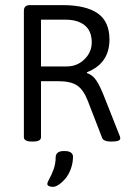

<svg xmlns="http://www.w3.org/2000/svg" viewBox="-20 -549 503 747"><path d="M103.8 1.6Q72.9 1.6 72.9 -15.5V-506.5Q72.9 -529.1 95.9 -529.1H223.1Q313.9 -529.1 359.9 -497.2Q405.9 -465.3 405.9 -395.2Q405.9 -302.4 318.3 -267.9V-264.8Q340.9 -257.2 355.3 -235.2Q369.8 -213.2 386.4 -170.4L445.5 -21Q447.9 -15.1 447.9 -10.7Q447.9 1.6 416.6 1.6H408.2Q397.1 1.6 388.8 -1.8Q380.5 -5.2 378.1 -10.7L320.7 -158.9Q304 -201.3 278.8 -217.2Q253.7 -233.1 207.7 -233.1H139.5V-15.5Q139.5 1.6 109.4 1.6ZM139.5 -290.5H239.4Q280.2 -290.5 308.6 -318.3Q336.9 -346 336.9 -384.1Q336.9 -428.5 309.6 -450.5Q282.2 -472.5 234.6 -472.5H139.5ZM185.9 178Q178 178 171 175.2Q164.1 172.4 164.1 166.5Q164.1 160.5 172.2 146.3Q180.3 132 188.5 109.8Q196.6 87.6 196.6 62.6Q196.6 51.9 204.1 45.4Q211.7 38.8 226.3 38.8H233.8Q247.7 38.8 255.8 44.6Q264 50.3 264 60.2Q264 85.6 255.3 108.8Q246.5 132 234 146.5Q221.6 160.9 208.7 169.4Q195.8 178 185.9 178Z"/></svg>

Font: Jaldi
Style: Regular
Weight: 400
Designer: Pablo Cosgaya and Nicolas Silva
Foundry: Omnibus-Type
Version: Version 1.001;PS 001.001;hotconv 1.0.70;makeotf.lib2.5.58329